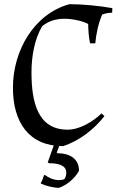

<svg xmlns="http://www.w3.org/2000/svg" viewBox="-20 -686 559 921"><path d="M304 -64C161 -64 131 -196 131 -339C131 -411 144 -495 182 -560C213 -586 250 -596 290 -596C324 -596 373 -587 403 -571C403 -544 406 -505 412 -478H437C442 -527 451 -571 470 -616C485 -622 502 -625 518 -625L519 -647C458 -658 375 -666 313 -666C143 -619 42 -443 42 -265C42 -100 118 15 283 15C361 -11 430 -64 481 -129L467 -142C424 -101 362 -64 304 -64ZM215 97C253 97 298 104 298 142C298 156 294 166 289 173C284 176 273 178 263 178C238 178 213 167 195 153L191 155C187 169 182 181 175 194C200 206 237 215 263 215C301 202 340 169 359 133C359 75 314 49 256 49L252 46L276 -16L247 -14L209 93Z"/></svg>

Font: Almendra
Style: Regular
Weight: 400
Designer: Ana Sanfelippo
Foundry: Ana Sanfelippo
Version: Version 1.003